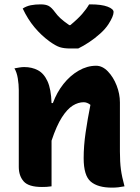

<svg xmlns="http://www.w3.org/2000/svg" viewBox="-20 -853 640 879"><path d="M338 -631H302Q273 -631 254 -637Q235 -643 206 -664Q169 -691 138 -728Q107 -765 84 -814Q101 -825 121 -829Q141 -833 166 -833Q189 -833 202.5 -826Q216 -819 232 -797Q242 -783 256.5 -769.5Q271 -756 297 -738H302Q336 -766 356 -789Q376 -812 388 -833H394Q445 -833 472.5 -822.5Q500 -812 500 -798Q500 -779 477 -743Q463 -721 438.5 -699Q414 -677 387.5 -659.5Q361 -642 338 -631ZM216 0Q203 2 193 2.5Q183 3 172 3Q111 3 88.5 -22.5Q66 -48 66 -89V-441Q66 -466 61.5 -494Q57 -522 46 -540Q57 -542 68.5 -544Q80 -546 91 -546Q126 -546 153.5 -531.5Q181 -517 197.5 -481Q214 -445 216 -381H222Q240 -430 270.5 -468.5Q301 -507 340 -529.5Q379 -552 420 -552Q449 -552 474 -526Q499 -500 514 -461.5Q529 -423 529 -384V-159Q529 -111 533.5 -77.5Q538 -44 550 0Q535 3 521.5 4.5Q508 6 492 6Q428 6 395.5 -21.5Q363 -49 363 -129Q363 -185 372 -246.5Q381 -308 394 -373Q379 -385 363 -385Q338 -385 313 -369.5Q288 -354 263.5 -316Q239 -278 216 -209Z"/></svg>

Font: Recursive Mn Csl St XBd
Style: Regular
Weight: 800
Monospace: yes
Version: Version 1.079;hotconv 1.0.112;makeotfexe 2.5.65598; ttfautoh